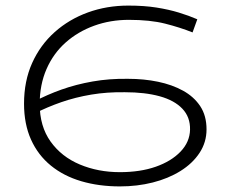

<svg xmlns="http://www.w3.org/2000/svg" viewBox="-20 -654 816 687"><path d="M409 13Q334 13 271 -5.5Q208 -24 162 -61.5Q116 -99 91 -154.5Q66 -210 66 -283Q66 -364 95 -428.5Q124 -493 175.5 -539Q227 -585 294.5 -609.5Q362 -634 439 -634Q496 -634 540 -627Q584 -620 620 -609Q656 -598 686 -585L669 -538Q624 -556 570.5 -569.5Q517 -583 441 -583Q375 -583 317 -562Q259 -541 215 -502Q171 -463 146.5 -407Q122 -351 122 -282Q122 -202 161 -147.5Q200 -93 265.5 -65.5Q331 -38 409 -38Q482 -38 537.5 -57.5Q593 -77 626 -111.5Q659 -146 660 -190Q661 -235 632.5 -265Q604 -295 551.5 -309.5Q499 -324 427 -324Q363 -325 306.5 -315.5Q250 -306 199.5 -288.5Q149 -271 102 -247L101 -290Q148 -315 200 -333.5Q252 -352 311.5 -362.5Q371 -373 438 -372Q495 -372 545.5 -361.5Q596 -351 635 -329.5Q674 -308 696.5 -274Q719 -240 719 -191Q719 -145 694 -107Q669 -69 625.5 -42Q582 -15 526.5 -1Q471 13 409 13Z"/></svg>

Font: BioRhyme SemiExpanded Light
Style: Regular
Weight: 300
Width: 6
Designer: Aoife Mooney
Foundry: Aoife Mooney Type
Version: Version 1.600;gftools[0.9.33]